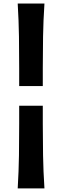

<svg xmlns="http://www.w3.org/2000/svg" viewBox="-20 -883 349 1080"><path d="M87.9 -398.9V-499.5Q87.9 -589.4 86.7 -677.2Q85.4 -765.1 79.6 -863.3H230Q223.6 -765.1 222.2 -677.2Q220.7 -589.4 220.7 -499.5V-398.9ZM79.6 176.8Q85.4 78.6 86.7 -9.5Q87.9 -97.7 87.9 -187.5V-288.1H220.7V-187.5Q220.7 -97.7 222.2 -9.5Q223.6 78.6 230 176.8Z"/></svg>

Font: Pinar Bold
Style: Regular
Weight: 700
Designer: Amin Abedi
Version: Version 3.000